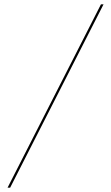

<svg xmlns="http://www.w3.org/2000/svg" viewBox="-20 -720 515 890"><path d="M448 -700 15 150H27L460 -700Z"/></svg>

Font: Jost Thin
Style: Regular
Weight: 250
Version: Version 3.710